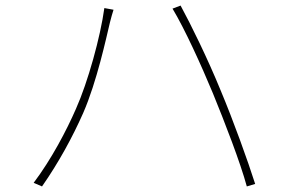

<svg xmlns="http://www.w3.org/2000/svg" viewBox="-20 -695 1040 690"><path d="M253 -304C219 -226 165 -123 101 -38L131 -25C191 -111 241 -203 279 -289C328 -401 362 -560 375 -614C380 -634 383 -644 388 -660L355 -666C341 -563 296 -400 253 -304ZM745 -360C788 -255 844 -110 867 -25L897 -34C871 -116 818 -263 773 -370C726 -485 666 -607 629 -675L600 -664C644 -591 703 -461 745 -360Z"/></svg>

Font: Noto Sans CJK JP Thin
Style: Regular
Weight: 250
Designer: Ryoko NISHIZUKA (kana & ideographs); Paul D. Hunt (Latin, Greek & Cyrillic); Wenlong ZHANG (bopomofo); Sandoll Communica
Foundry: Adobe Systems Incorporated
Version: Version 1.004;PS 1.004;hotconv 1.0.82;makeotf.lib2.5.63406